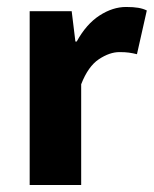

<svg xmlns="http://www.w3.org/2000/svg" viewBox="-20 -528 439 548"><path d="M64.7 0V-496.1H184.6L195.2 -409.4H198.9Q226.2 -459.2 264 -483.7Q301.7 -508.1 339.8 -508.1Q360.9 -508.1 374.8 -505.7Q388.6 -503.3 399 -498.1L370.9 -373.3Q358.6 -376.3 348 -377.8Q337.4 -379.3 321 -379.3Q292.9 -379.3 262.3 -359Q231.6 -338.7 211.7 -287.5V0Z"/></svg>

Font: Source Sans Variable
Style: Regular
Weight: 200
Designer: Paul D. Hunt
Foundry: Adobe Systems Incorporated
Version: Version 3.006;hotconv 1.0.111;makeotfexe 2.5.65597